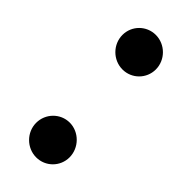

<svg xmlns="http://www.w3.org/2000/svg" viewBox="-201 -588 675 675"><g transform="rotate(45 136.5 -250.0)"><path d="M50 -468C50 -421 89 -382 136 -382C182 -382 219 -419 219 -465C219 -512 180 -551 133 -551C87 -551 50 -514 50 -468ZM54 -35C54 12 93 51 140 51C186 51 223 14 223 -32C223 -79 184 -119 137 -119C91 -119 54 -81 54 -35Z"/></g></svg>

Font: Blanket
Style: Blk
Weight: 900
Foundry: Cannot Into Space Fonts
Version: Version 0.9